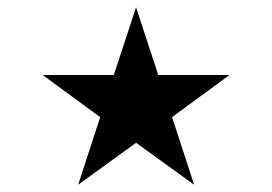

<svg xmlns="http://www.w3.org/2000/svg" viewBox="-20 -697 741 523"><path d="M96.2 -492.7H290L350.6 -677.2L411.1 -492.7H605L448.7 -377.9L508.8 -193.8L350.6 -308.1L192.9 -193.8L252.9 -377.9Z"/></svg>

Font: Vazir Light FD
Style: Light-FD
Weight: 300
Designer: Saber Rastikerdar
Foundry: Saber Rastikerdar
Version: Version 30.1.0